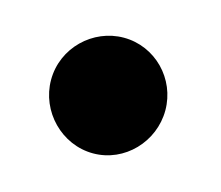

<svg xmlns="http://www.w3.org/2000/svg" viewBox="-42 -210 312 271"><g transform="rotate(15 113.5 -74.5)"><path d="M27 -75C27 -29 65 10 111 10C157 10 194 -29 194 -75C194 -121 157 -159 111 -159C66 -159 27 -122 27 -75Z"/></g></svg>

Font: Bluebird
Style: SfBdNrw
Weight: 700
Designer: Jasper
Foundry: Cannot Into Space Fonts
Version: Version 0.98